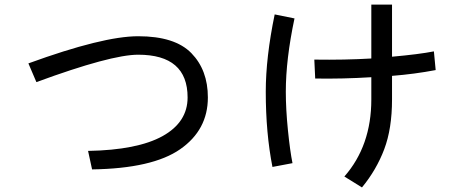

<svg xmlns="http://www.w3.org/2000/svg" viewBox="-20 -779 2040 842"><path d="M104.5 -501Q431.6 -620.1 585.9 -620.1Q747.1 -620.1 819.3 -545.9Q891.6 -471.7 891.6 -351.6Q891.6 -209 770 -124.5Q648.4 -40 383.8 -36.1L366.2 -117.2Q583 -121.1 692.9 -182.1Q802.7 -243.2 802.7 -351.6Q802.7 -539.1 585.9 -539.1Q466.8 -539.1 139.6 -418.9Z M1490.2 -4.9Q1608.4 -139.6 1608.4 -342.8V-440.4Q1483.4 -432.6 1362.3 -434.6L1358.4 -517.6Q1491.2 -515.6 1608.4 -522.5V-758.8H1699.2V-530.3Q1818.4 -541 1882.8 -553.7L1890.6 -471.7Q1797.9 -454.1 1699.2 -446.3V-342.8Q1699.2 -214.8 1665 -124.5Q1630.9 -34.2 1567.4 43ZM1145.5 -377Q1145.5 -527.3 1184.6 -715.8L1271.5 -698.2Q1233.4 -518.6 1233.4 -377Q1233.4 -299.8 1242.7 -208Q1252 -116.2 1262.7 -63.5L1174.8 -46.9Q1145.5 -195.3 1145.5 -377Z"/></svg>

Font: Gothic A1 Medium
Style: Regular
Weight: 500
Designer: HanYang I&C Co.,Ltd.
Foundry: HanYang I&C Co.,Ltd.
Version: Version 2.50